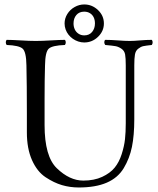

<svg xmlns="http://www.w3.org/2000/svg" viewBox="-20 -828 708 858"><path d="M356.4 -775.9Q334 -775.9 321.3 -761Q308.6 -746.1 308.6 -723.1Q308.6 -709 314 -697Q319.3 -685.1 330.6 -677.5Q341.8 -669.9 356.4 -669.9Q378.9 -669.9 391.6 -685.3Q404.3 -700.7 404.3 -723.1Q404.3 -738.8 398.7 -750.5Q393.1 -762.2 382.1 -769Q371.1 -775.9 356.4 -775.9ZM268.6 -723.1Q268.6 -745.6 280.8 -765.4Q293 -785.2 313.5 -796.6Q334 -808.1 356.4 -808.1Q391.6 -808.1 418 -783Q444.3 -757.8 444.3 -723.1Q444.3 -689 418.2 -663.6Q392.1 -638.2 356.4 -638.2Q342.8 -638.2 329.6 -642.6Q316.4 -647 305.4 -654.8Q294.4 -662.6 286.1 -673.1Q277.8 -683.6 273.2 -696.5Q268.6 -709.5 268.6 -723.1ZM179.2 -269Q179.2 -128.9 233.9 -76.2Q291 -21 352.1 -21Q400.9 -21 436.5 -37.6Q472.2 -54.2 492.2 -78.6Q512.2 -103 523.7 -138.9Q535.2 -174.8 538.6 -206.3Q542 -237.8 542 -276.9V-536.1Q542 -568.4 539.1 -584.7Q536.1 -601.1 522.9 -610.1Q509.8 -619.1 496.8 -621.6Q483.9 -624 450.2 -627Q446.3 -631.8 446 -638.9Q445.8 -646 450.2 -649.9Q474.1 -649.9 506.1 -647.5Q538.1 -645 560.1 -645Q579.1 -645 606.4 -647.5Q633.8 -649.9 658.2 -649.9Q662.1 -646 662.1 -638.9Q662.1 -631.8 658.2 -627Q630.4 -624 619.6 -621.6Q608.9 -619.1 597.4 -610.1Q585.9 -601.1 583 -584Q580.1 -566.9 580.1 -536.1V-294.9Q580.1 -223.1 569.6 -171.6Q559.1 -120.1 533 -76.7Q506.8 -33.2 457 -11.7Q407.2 9.8 332 9.8Q293 9.8 257.1 -0.7Q221.2 -11.2 183.6 -36.1Q146 -61 123 -112.5Q100.1 -164.1 100.1 -235.8V-320.8Q100.1 -452.6 98.1 -536.1Q97.2 -596.2 81.1 -610.6Q64.9 -625 9.8 -627Q5.9 -631.8 5.9 -638.9Q5.9 -646 9.8 -649.9Q30.8 -649.9 71.3 -647.5Q111.8 -645 139.9 -645Q168 -645 208.5 -647.5Q249 -649.9 270 -649.9Q273.9 -646 273.9 -638.9Q273.9 -631.8 270 -627Q213.9 -625 198 -610.6Q182.1 -596.2 181.2 -536.1Q179.2 -475.1 179.2 -382.8Z"/></svg>

Font: Linux Libertine Display
Style: Regular
Weight: 400
Designer: Philipp H. Poll
Foundry: Philipp H. Poll
Version: Version 5.0.9